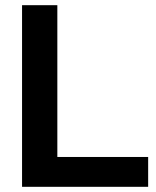

<svg xmlns="http://www.w3.org/2000/svg" viewBox="-20 -720 601 740"><path d="M65 -700H201V-115H551V0H65Z"/></svg>

Font: Chakra Petch
Style: Bold
Weight: 700
Designer: Katatrad Aksorn Co.,Ltd.
Foundry: Cadson Demak Co.,Ltd.
Version: Version 1.000; ttfautohint (v1.6)